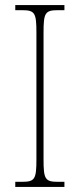

<svg xmlns="http://www.w3.org/2000/svg" viewBox="-20 -734 315 754"><path d="M40 0H233V-20H207C157 -20 151 -31 151 -108V-606C151 -683 157 -694 207 -694H233V-714H40V-694H67C117 -694 123 -683 123 -606V-108C123 -31 117 -20 67 -20H40Z"/></svg>

Font: Noto Serif Bengali Condensed Thin
Style: Regular
Weight: 100
Width: 3
Designer: Juan Bruce, Universal Thirst, Indian Type Foundry and the Monotype Design Team.
Foundry: Monotype Imaging Inc.
Version: Version 2.003